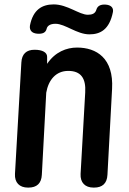

<svg xmlns="http://www.w3.org/2000/svg" viewBox="-20 -814 585 872"><path d="M170 -20 190 -393C200 -451 234 -492 290 -492C347 -492 371 -459 367 -394L346 -24C344 15 366 38 405 38H407C445 38 466 19 468 -20L489 -410C497 -550 418 -598 330 -598C282 -598 230 -578 194 -524V-556C194 -576 173 -588 137 -588C100 -588 79 -569 77 -530L48 -24C46 15 68 38 107 38H109C147 38 168 19 170 -20ZM149 -661C174 -659 188 -666 192 -684C195 -696 207 -706 232 -706C276 -706 329 -658 386 -658C434 -658 477 -678 493 -760C496 -779 484 -791 461 -793C437 -795 423 -787 418 -771C413 -752 398 -747 379 -747C340 -747 286 -794 224 -794C171 -794 130 -770 116 -698C113 -676 125 -663 149 -661Z"/></svg>

Font: 寒蝉团圆体 Round
Style: Regular
Weight: 500
Designer: 寒蝉字型
Version: Version 2.700;Glyphs 3.1.1 (3135)